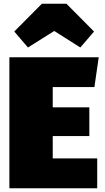

<svg xmlns="http://www.w3.org/2000/svg" viewBox="-20 -1003 557 1023"><path d="M129 -750 269 -838 408 -750 481 -835 334 -983H203L56 -835ZM506 -698H30V0H498V-159H261V-278H456V-431H261V-539H483Z"/></svg>

Font: Fira Sans Ultra
Style: Regular
Weight: 950
Designer: Carrois Corporate & Edenspiekermann AG
Foundry: Carrois Corporate GbR & Edenspiekermann AG
Version: Version 4.203;PS 004.203;hotconv 1.0.88;makeotf.lib2.5.64775